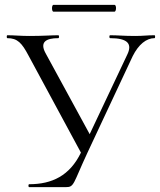

<svg xmlns="http://www.w3.org/2000/svg" viewBox="-20 -770 658 790"><path d="M503 -544 349 -218 167 -552C143 -597 169 -613 220 -613C224 -613 224 -625 220 -625C191 -625 158 -622 101 -622C64 -622 39 -625 10 -625C7 -625 7 -613 10 -613C52 -613 70 -593 97 -542L313 -142C267 -47 194 -12 100 -12C96 -12 96 0 100 0H251C286 0 280 -13 340 -142L526 -539C550 -587 582 -613 616 -613C619 -613 619 -625 616 -625C584 -625 570 -622 536 -622C489 -622 465 -625 433 -625C429 -625 429 -613 433 -613C505 -613 526 -590 503 -544ZM200 -722H451C459 -722 460 -750 451 -750H200C192 -750 192 -722 200 -722Z"/></svg>

Font: Cormorant Garamond
Style: Regular
Weight: 400
Designer: Christian Thalmann (Catharsis Fonts)
Foundry: Catharsis Fonts
Version: Version 4.002;Glyphs 3.4 (3410)